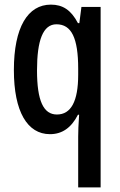

<svg xmlns="http://www.w3.org/2000/svg" viewBox="-20 -570 517 830"><path d="M318 21V240H415V-540H332L323 -470H317C287 -527 251 -550 200 -550C100 -550 40 -452 40 -267C40 -88 98 10 196 10C248 10 288 -17 317 -74H322C319 -32 318 0 318 21ZM226 -75C168 -75 140 -134 140 -266C140 -396 166 -465 224 -465C289 -465 318 -406 318 -273V-247C318 -132 287 -75 226 -75Z"/></svg>

Font: Noto Sans Bengali ExtraCondensed Medium
Style: Regular
Weight: 500
Width: 2
Designer: Joana Ranito - Universal Thirst; Jelle Bosma - Monotype Design Team
Foundry: Universal Thirst ehf.
Version: Version 3.000